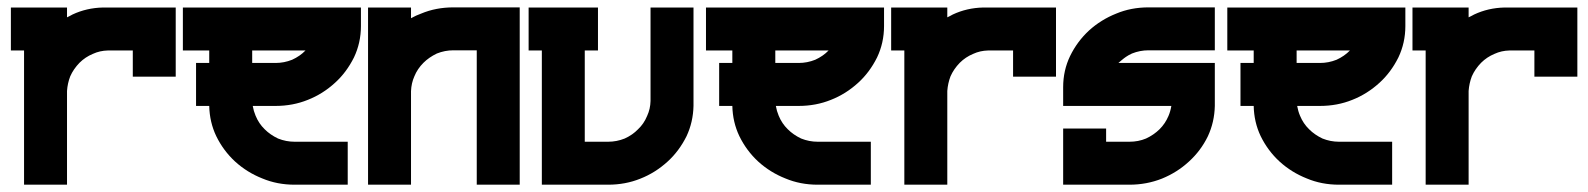

<svg xmlns="http://www.w3.org/2000/svg" viewBox="-20 -506 4351 526"><path d="M461.4 -485.4V-295.9H343.8V-367.7H275.4Q253.4 -367.2 234.4 -358.4Q213.4 -349.6 197.8 -334Q181.2 -316.9 172.4 -296.9Q165 -277.8 163.6 -256.8V0H45.9V-367.7H9.8V-485.4H163.6V-458.5Q166.5 -460 171.9 -462.6Q177.2 -465.3 178.7 -466.3Q217.3 -484.4 261.7 -485.4Z M968.8 -485.4V-434.6Q968.8 -388.7 949.7 -348.6Q929.2 -307.6 897.9 -279.3Q864.3 -248.5 823.2 -232.4Q782.2 -215.8 734.9 -215.8H672.4Q674.8 -201.7 680.2 -189Q689 -167.5 705.1 -151.9Q720.2 -136.7 741.7 -126.5Q763.7 -117.7 787.1 -117.7H932.6V0H787.1Q739.3 0 698.7 -17.1Q656.7 -33.7 624 -63.5Q591.8 -93.3 572.3 -133.3Q554.2 -171.4 553.2 -215.8H517.1V-333.5H553.2V-367.7H481V-485.4ZM780.3 -342.3Q801.8 -352.1 816.9 -367.7H670.9V-333.5H734.9Q758.3 -333.5 780.3 -342.3Z M1403.8 -485.8V0H1286.1V-368.2H1222.2Q1198.7 -368.2 1176.8 -359.4Q1155.3 -349.1 1140.1 -334Q1123.5 -317.4 1115.2 -296.9Q1106.9 -278.3 1106 -256.3V0H988.3V-485.4H1106V-456.1Q1120.1 -463.9 1133.8 -468.8Q1174.3 -485.8 1222.2 -485.8Z M1879.9 -215.8Q1878.9 -171.4 1860.8 -132.8Q1840.3 -91.8 1809.1 -63.5Q1775.4 -32.7 1734.4 -16.6Q1693.4 0 1646 0H1464.4V-367.7H1428.2V-485.4H1618.2V-367.7H1582V-117.7H1646Q1669.4 -117.7 1691.4 -126.5Q1712.9 -136.2 1728 -151.9Q1744.1 -167 1752.9 -188.5Q1761.7 -207.5 1762.2 -229.5V-485.4H1879.9Z M2401.9 -485.4V-434.6Q2401.9 -388.7 2382.8 -348.6Q2362.3 -307.6 2331.1 -279.3Q2297.4 -248.5 2256.3 -232.4Q2215.3 -215.8 2168 -215.8H2105.5Q2107.9 -201.7 2113.3 -189Q2122.1 -167.5 2138.2 -151.9Q2153.3 -136.7 2174.8 -126.5Q2196.8 -117.7 2220.2 -117.7H2365.7V0H2220.2Q2172.4 0 2131.8 -17.1Q2089.8 -33.7 2057.1 -63.5Q2024.9 -93.3 2005.4 -133.3Q1987.3 -171.4 1986.3 -215.8H1950.2V-333.5H1986.3V-367.7H1914.1V-485.4ZM2213.4 -342.3Q2234.9 -352.1 2250 -367.7H2104V-333.5H2168Q2191.4 -333.5 2213.4 -342.3Z M2873 -485.4V-295.9H2755.4V-367.7H2687Q2665 -367.2 2646 -358.4Q2625 -349.6 2609.4 -334Q2592.8 -316.9 2584 -296.9Q2576.7 -277.8 2575.2 -256.8V0H2457.5V-367.7H2421.4V-485.4H2575.2V-458.5Q2578.1 -460 2583.5 -462.6Q2588.9 -465.3 2590.3 -466.3Q2628.9 -484.4 2673.3 -485.4Z M3308.1 -333.5V-215.8Q3307.1 -171.4 3289.1 -132.8Q3270 -93.3 3237.3 -63.5Q3205.1 -33.7 3163.1 -16.6Q3121.1 0 3074.2 0H2892.6V-153.8H3010.3V-117.7H3074.2Q3098.6 -117.7 3119.6 -126.5Q3140.6 -136.2 3156.7 -151.9Q3172.4 -167.5 3181.2 -188.5Q3186.5 -200.7 3189 -215.8H2892.6V-267.1Q2892.6 -313 2911.6 -352.5Q2931.2 -392.6 2963.4 -422.4Q2996.1 -452.1 3038.1 -468.8Q3078.6 -485.8 3126.5 -485.8H3308.1V-368.2H3126.5Q3103 -368.2 3081.1 -359.4Q3075.2 -356.4 3071.5 -354.5Q3067.9 -352.5 3064.5 -350.1Q3061 -347.7 3059.1 -346.2Q3057.1 -344.7 3052.2 -340.6Q3047.4 -336.4 3043.9 -333.5Z M3830.1 -485.4V-434.6Q3830.1 -388.7 3811 -348.6Q3790.5 -307.6 3759.3 -279.3Q3725.6 -248.5 3684.6 -232.4Q3643.6 -215.8 3596.2 -215.8H3533.7Q3536.1 -201.7 3541.5 -189Q3550.3 -167.5 3566.4 -151.9Q3581.5 -136.7 3603 -126.5Q3625 -117.7 3648.4 -117.7H3793.9V0H3648.4Q3600.6 0 3560.1 -17.1Q3518.1 -33.7 3485.4 -63.5Q3453.1 -93.3 3433.6 -133.3Q3415.5 -171.4 3414.6 -215.8H3378.4V-333.5H3414.6V-367.7H3342.3V-485.4ZM3641.6 -342.3Q3663.1 -352.1 3678.2 -367.7H3532.2V-333.5H3596.2Q3619.6 -333.5 3641.6 -342.3Z M4301.3 -485.4V-295.9H4183.6V-367.7H4115.2Q4093.3 -367.2 4074.2 -358.4Q4053.2 -349.6 4037.6 -334Q4021 -316.9 4012.2 -296.9Q4004.9 -277.8 4003.4 -256.8V0H3885.7V-367.7H3849.6V-485.4H4003.4V-458.5Q4006.3 -460 4011.7 -462.6Q4017.1 -465.3 4018.6 -466.3Q4057.1 -484.4 4101.6 -485.4Z"/></svg>

Font: Sangha Kali
Style: Regular
Weight: 400
Designer: Seslavinskaya Anna
Foundry: Popkern
Version: Version 2.000;PS 002.000;hotconv 1.0.88;makeotf.lib2.5.64775